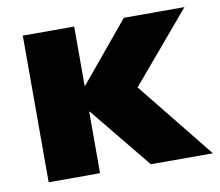

<svg xmlns="http://www.w3.org/2000/svg" viewBox="-63 -581 749 655"><g transform="rotate(-10 312.0 -254.0)"><path d="M55 0V-508H233V-303H235L405 -508H615L410 -266L624 0H409L235 -213H233V0Z"/></g></svg>

Font: Mulish Black
Style: Regular
Weight: 900
Designer: Vernon Adams
Foundry: Vernon Adams
Version: Version 3.603; ttfautohint (v1.8.3)